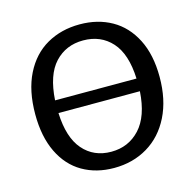

<svg xmlns="http://www.w3.org/2000/svg" viewBox="-105 -818 951 936"><g transform="rotate(-15 370.5 -350.0)"><path d="M687 -362Q687 -247 645 -163Q603 -79 528.5 -34.5Q454 10 359 10Q269 10 200 -30Q131 -70 92.5 -149.5Q54 -229 54 -342Q54 -461 95.5 -544Q137 -627 210 -668.5Q283 -710 376 -710Q467 -710 537 -670.5Q607 -631 647 -552.5Q687 -474 687 -362ZM165 -383H576Q571 -508 516 -569Q461 -630 372 -630Q285 -630 229 -570Q173 -510 165 -383ZM576 -319H165Q170 -194 224 -132Q278 -70 366 -70Q453 -70 510.5 -132Q568 -194 576 -319Z"/></g></svg>

Font: Bitter Pro Medium
Style: Regular
Weight: 500
Designer: Sol Matas, and Bitter project Authors
Foundry: Sol Matas
Version: Version 1.010